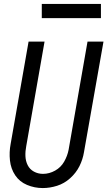

<svg xmlns="http://www.w3.org/2000/svg" viewBox="-20 -946 545 974"><path d="M192 -854V-926H492V-854ZM197 8Q155 8 117 -8Q79 -24 57 -57Q35 -90 30.5 -132Q26 -174 34 -216L125 -735H206L113 -204Q108 -179 109 -154Q110 -129 120.5 -108Q131 -87 152 -75.5Q173 -64 198 -64Q230 -64 259.5 -80.5Q289 -97 305.5 -126Q322 -155 328 -186L424 -735H505L406 -174Q400 -137 383 -103Q366 -69 336 -42Q306 -15 269.5 -3.5Q233 8 197 8Z"/></svg>

Font: Iosevka SS08
Style: Italic
Weight: 400
Italic angle: -10°
Monospace: yes
Designer: Belleve Invis
Foundry: Belleve Invis
Version: 2.1.0; ttfautohint (v1.8.2)